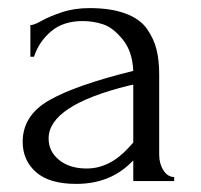

<svg xmlns="http://www.w3.org/2000/svg" viewBox="-20 -447 497 474"><path d="M410 0H309V-51L304 -46Q251 7 168 7Q102 7 69 -22Q36 -51 36 -97Q36 -162 101.5 -199.5Q167 -237 309 -272Q307 -320 283 -349.5Q259 -379 234.5 -387Q210 -395 184 -395Q136 -395 106 -369.5Q76 -344 64 -307H55V-385Q64 -385 82.5 -395.5Q101 -406 132 -416.5Q163 -427 201 -427Q254 -427 290 -413.5Q326 -400 343 -375.5Q360 -351 366.5 -324.5Q373 -298 373 -263V-65Q373 -43 383.5 -26.5Q394 -10 410 -10ZM298 -83 309 -95V-238L299 -236Q100 -187 100 -105Q100 -73 126 -52Q152 -31 194 -31Q251 -31 298 -83Z"/></svg>

Font: Forum
Style: Regular
Weight: 400
Designer: Denis Masharov
Foundry: Denis Masharov
Version: Version 1.000